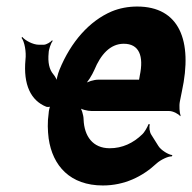

<svg xmlns="http://www.w3.org/2000/svg" viewBox="-20 -558 588 588"><path d="M400 -538C373 -538 346 -533 322 -523C254 -494 197 -430 162 -344C157 -332 152 -311 152 -302L156 -303C156 -312 149 -324 143 -331C131 -345 126 -367 129 -396C129 -406 136 -426 141 -432L140 -435C135 -429 122 -421 114 -421H99C81 -421 57 -434 48 -445L46 -442C55 -431 61 -399 58 -375C51 -299 74 -250 122 -231C126 -230 133 -230 136 -233L135 -236C132 -232 129 -216 129 -211C125 -184 126 -158 129 -134C141 -50 195 10 295 10C361 10 416 -17 459 -57C472 -69 496 -80 506 -79L508 -83C496 -84 473 -98 465 -111L443 -146C438 -154 436 -169 439 -177L435 -178C432 -170 423 -153 415 -146C388 -120 355 -104 316 -104C264 -104 238 -141 236 -192C236 -206 229 -226 224 -233L221 -230C227 -223 248 -218 261 -218H498C510 -218 527 -209 532 -202L533 -204C530 -212 528 -234 531 -248L537 -278C571 -434 529 -538 400 -538ZM408 -326 407 -320C406 -317 405 -311 407 -310L409 -312C408 -314 405 -314 403 -314H281C268 -314 247 -308 237 -300L238 -297C248 -305 262 -328 269 -344C288 -390 317 -424 359 -424C406 -424 421 -387 408 -326Z"/></svg>

Font: Asimov
Style: EdgeExtremeIt
Weight: 500
Designer: Google
Version: Version 2.000980: 2014